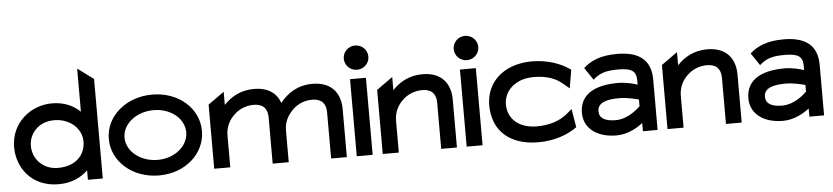

<svg xmlns="http://www.w3.org/2000/svg" viewBox="-41 -879 4856 1119"><g transform="rotate(-5 2386.5 -320.0)"><path d="M24 -226C24 -108 105 11 265 11C341 11 396 -17 436 -55V0H523V-582L430 -651V-399C392 -435 340 -462 265 -462C139 -462 24 -367 24 -226ZM122 -226C122 -295 176 -363 269 -363C368 -363 430 -295 430 -226C430 -143 370 -84 269 -84C180 -84 122 -150 122 -226Z M578 -226C578 -95 696 11 852 11C1008 11 1123 -95 1123 -226C1123 -357 1008 -462 852 -462C696 -462 578 -357 578 -226ZM670 -226C670 -307 752 -371 852 -371C952 -371 1031 -307 1031 -226C1031 -145 951 -80 852 -80C752 -80 670 -145 670 -226Z M1175 0H1269V-186C1269 -237 1291 -277 1321 -305C1347 -330 1386 -351 1437 -351C1492 -351 1517 -320 1517 -271V0H1611V-186C1611 -239 1635 -276 1664 -305C1690 -330 1728 -351 1779 -351C1834 -351 1859 -320 1859 -271V0H1951V-281C1951 -376 1898 -443 1788 -443C1697 -443 1639 -399 1598 -348C1577 -407 1528 -443 1446 -443C1367 -443 1310 -409 1269 -365V-442L1175 -375Z M1983 -573C1983 -533 2016 -502 2055 -502C2094 -502 2127 -533 2127 -573C2127 -613 2094 -644 2055 -644C2016 -644 1983 -613 1983 -573ZM2009 0H2102V-451H2009Z M2161 0H2255V-186C2255 -237 2277 -277 2307 -305C2333 -330 2372 -351 2423 -351C2478 -351 2503 -320 2503 -271V0H2595V-281C2595 -376 2542 -443 2432 -443C2353 -443 2296 -409 2255 -365V-442L2161 -375Z M2626 -573C2626 -533 2659 -502 2698 -502C2737 -502 2770 -533 2770 -573C2770 -613 2737 -644 2698 -644C2659 -644 2626 -613 2626 -573ZM2652 0H2745V-451H2652Z M2804 -226C2804 -193 2810 -160 2821 -131C2853 -48 2936 11 3071 11C3166 11 3242 -18 3293 -54L3298 -57L3280 -165L3243 -134C3204 -104 3147 -82 3071 -82C2969 -82 2901 -137 2901 -226C2901 -246 2906 -265 2914 -283C2938 -332 2992 -370 3077 -370C3153 -370 3205 -349 3243 -317L3280 -286L3298 -394L3293 -397C3242 -433 3166 -462 3071 -462C3030 -462 2992 -455 2958 -443C2868 -410 2804 -337 2804 -226Z M3338 -137C3338 -46 3415 11 3528 11C3597 11 3654 -25 3683 -48V0H3769V-296C3769 -407 3703 -462 3573 -462C3473 -462 3419 -436 3374 -397L3423 -324L3432 -332C3471 -363 3506 -371 3573 -371C3648 -371 3676 -353 3676 -298V-273C3653 -281 3609 -293 3562 -293C3434 -293 3338 -250 3338 -137ZM3435 -138C3435 -189 3488 -204 3562 -204C3609 -204 3656 -191 3676 -186V-147C3664 -135 3605 -78 3531 -78C3470 -78 3435 -97 3435 -138Z M3827 0H3921V-186C3921 -237 3943 -277 3973 -305C3999 -330 4038 -351 4089 -351C4144 -351 4169 -320 4169 -271V0H4261V-281C4261 -376 4208 -443 4098 -443C4019 -443 3962 -409 3921 -365V-442L3827 -375Z M4312 -137C4312 -46 4389 11 4502 11C4571 11 4628 -25 4657 -48V0H4743V-296C4743 -407 4677 -462 4547 -462C4447 -462 4393 -436 4348 -397L4397 -324L4406 -332C4445 -363 4480 -371 4547 -371C4622 -371 4650 -353 4650 -298V-273C4627 -281 4583 -293 4536 -293C4408 -293 4312 -250 4312 -137ZM4409 -138C4409 -189 4462 -204 4536 -204C4583 -204 4630 -191 4650 -186V-147C4638 -135 4579 -78 4505 -78C4444 -78 4409 -97 4409 -138Z"/></g></svg>

Font: Charger Sport
Style: BdExt
Weight: 700
Designer: Jasper
Foundry: Cannot Into Space Fonts
Version: Version 1.1